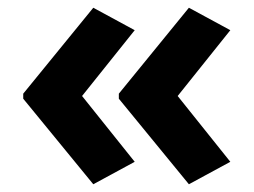

<svg xmlns="http://www.w3.org/2000/svg" viewBox="-20 -522 655 496"><path d="M40 -280 221 -502 328 -444 192 -274 328 -104 221 -46 40 -267ZM287 -280 468 -502 575 -444 439 -274 575 -104 468 -46 287 -267Z"/></svg>

Font: Noto Sans Myanmar
Style: Bold
Weight: 700
Designer: Monotype Design Team
Foundry: Monotype Imaging Inc.
Version: Version 2.107; ttfautohint (v1.8.4.7-5d5b)